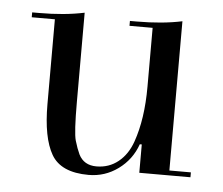

<svg xmlns="http://www.w3.org/2000/svg" viewBox="-42 -520 683 587"><g transform="rotate(5 299.5 -226.5)"><path d="M406 -445H335V-460H356Q434 -460 495 -473V-15H561V0H404V-87H398Q381 -39 340.5 -9.5Q300 20 250 20Q165 20 135.5 -31Q106 -82 106 -185V-445H35V-460H56Q134 -460 195 -473V-199Q195 -105 202 -81Q209 -57 217 -40Q233 -8 271.5 -8Q310 -8 338.5 -31Q367 -54 381 -94Q406 -165 406 -264Z"/></g></svg>

Font: Elsie
Style: Regular
Weight: 400
Designer: Alejandro Inler
Foundry: Alejandro Inler
Version: 1.002